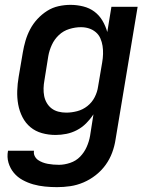

<svg xmlns="http://www.w3.org/2000/svg" viewBox="-20 -548 640 791"><path d="M215 223Q190 223 165 220.5Q140 218 117 211.5Q94 205 73 193.5Q52 182 37 164Q22 146 15 122.5Q8 99 13 73H120Q118 85 123 95Q128 105 136.5 111Q145 117 155.5 121Q166 125 177 127Q188 129 199.5 130Q211 131 223 131Q245 131 269 123Q293 115 310 97.5Q327 80 337 57.5Q347 35 351 12L365 -77Q352 -57 335 -40Q318 -23 297 -12Q276 -1 253.5 3.5Q231 8 209 8Q180 8 153 0.5Q126 -7 105.5 -24Q85 -41 72.5 -65.5Q60 -90 55 -117.5Q50 -145 51 -174Q52 -203 57 -232L74 -332Q78 -356 85 -380Q92 -404 104 -427Q116 -450 134 -469.5Q152 -489 174 -503Q196 -517 221 -522.5Q246 -528 270 -528Q297 -528 323 -521.5Q349 -515 369 -500Q389 -485 402 -463Q415 -441 422 -416L439 -520H547L456 27Q452 54 442 81Q432 108 415 131.5Q398 155 374.5 173.5Q351 192 324 203.5Q297 215 269.5 219Q242 223 215 223ZM253 -84Q275 -84 298 -90Q321 -96 340 -111Q359 -126 370 -147.5Q381 -169 384 -191L401 -291Q404 -308 404.5 -325.5Q405 -343 402.5 -359Q400 -375 393.5 -390Q387 -405 374.5 -415.5Q362 -426 346.5 -431Q331 -436 313 -436Q290 -436 265.5 -428.5Q241 -421 222.5 -403.5Q204 -386 193.5 -363Q183 -340 179 -317L163 -217Q160 -201 159.5 -184.5Q159 -168 162 -152.5Q165 -137 173 -123.5Q181 -110 193 -101Q205 -92 220.5 -88Q236 -84 253 -84Z"/></svg>

Font: Iosevka Aile Semibold Oblique
Style: Regular
Weight: 600
Italic angle: -9°
Designer: Belleve Invis
Foundry: Belleve Invis
Version: Version 31.1.0; ttfautohint (v1.8.4)